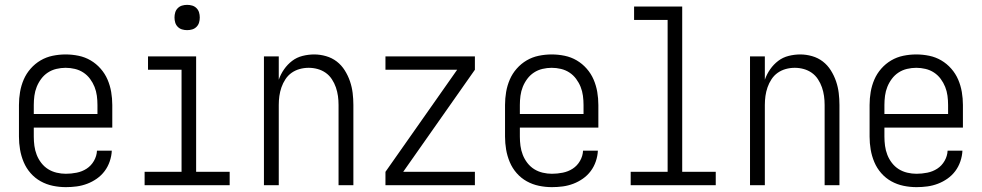

<svg xmlns="http://www.w3.org/2000/svg" viewBox="-20 -762 4040 790"><path d="M251 8Q224 8 197.5 2.5Q171 -3 147.5 -16Q124 -29 106 -49.5Q88 -70 77.5 -95Q67 -120 62.5 -146.5Q58 -173 58 -200V-330Q58 -357 62.5 -383.5Q67 -410 77.5 -434.5Q88 -459 106 -479.5Q124 -500 147 -513.5Q170 -527 196.5 -532.5Q223 -538 250 -538Q277 -538 303.5 -532.5Q330 -527 353 -513.5Q376 -500 394 -479.5Q412 -459 422.5 -434.5Q433 -410 437.5 -383.5Q442 -357 442 -330V-237H119V-200Q119 -181 121.5 -162Q124 -143 131 -125Q138 -107 150 -91.5Q162 -76 178 -66Q194 -56 213 -51.5Q232 -47 251 -47Q273 -47 295.5 -51.5Q318 -56 336.5 -68Q355 -80 366.5 -100Q378 -120 379 -142H440Q439 -120 431.5 -98Q424 -76 410.5 -58Q397 -40 378.5 -27Q360 -14 339 -6Q318 2 296 5Q274 8 251 8ZM381 -293V-330Q381 -349 378.5 -368Q376 -387 369 -404.5Q362 -422 350.5 -437.5Q339 -453 323 -463.5Q307 -474 288 -478.5Q269 -483 250 -483Q231 -483 212 -478.5Q193 -474 177 -463.5Q161 -453 149.5 -437.5Q138 -422 131 -404.5Q124 -387 121.5 -368Q119 -349 119 -330V-293Z M575 0V-55H727V-475H589V-530H787V-55H925V0ZM750 -638Q739 -638 729 -641Q719 -644 711.5 -651.5Q704 -659 701 -669Q698 -679 698 -690Q698 -701 701 -711Q704 -721 711.5 -728.5Q719 -736 729 -739Q739 -742 750 -742Q761 -742 771 -739Q781 -736 788.5 -728.5Q796 -721 799 -711Q802 -701 802 -690Q802 -679 799 -669Q796 -659 788.5 -651.5Q781 -644 771 -641Q761 -638 750 -638Z M1066 0V-530H1127V-434Q1135 -457 1149 -477Q1163 -497 1182 -511.5Q1201 -526 1225 -532Q1249 -538 1273 -538Q1297 -538 1321.5 -531Q1346 -524 1365.5 -509Q1385 -494 1398.5 -472.5Q1412 -451 1420 -427.5Q1428 -404 1431 -379.5Q1434 -355 1434 -330V0H1373V-330Q1373 -349 1370.5 -367Q1368 -385 1362 -402.5Q1356 -420 1345.5 -436Q1335 -452 1320 -462.5Q1305 -473 1287 -478Q1269 -483 1250 -483Q1231 -483 1213 -478Q1195 -473 1180 -462.5Q1165 -452 1154.5 -436Q1144 -420 1138 -402.5Q1132 -385 1129.5 -367Q1127 -349 1127 -330V0Z M1566 0V-55L1861 -475H1566V-530H1934V-475L1639 -55H1934V0Z M2251 8Q2224 8 2197.5 2.5Q2171 -3 2147.5 -16Q2124 -29 2106 -49.5Q2088 -70 2077.5 -95Q2067 -120 2062.5 -146.5Q2058 -173 2058 -200V-330Q2058 -357 2062.5 -383.5Q2067 -410 2077.5 -434.5Q2088 -459 2106 -479.5Q2124 -500 2147 -513.5Q2170 -527 2196.5 -532.5Q2223 -538 2250 -538Q2277 -538 2303.5 -532.5Q2330 -527 2353 -513.5Q2376 -500 2394 -479.5Q2412 -459 2422.5 -434.5Q2433 -410 2437.5 -383.5Q2442 -357 2442 -330V-237H2119V-200Q2119 -181 2121.5 -162Q2124 -143 2131 -125Q2138 -107 2150 -91.5Q2162 -76 2178 -66Q2194 -56 2213 -51.5Q2232 -47 2251 -47Q2273 -47 2295.5 -51.5Q2318 -56 2336.5 -68Q2355 -80 2366.5 -100Q2378 -120 2379 -142H2440Q2439 -120 2431.5 -98Q2424 -76 2410.5 -58Q2397 -40 2378.5 -27Q2360 -14 2339 -6Q2318 2 2296 5Q2274 8 2251 8ZM2381 -293V-330Q2381 -349 2378.5 -368Q2376 -387 2369 -404.5Q2362 -422 2350.5 -437.5Q2339 -453 2323 -463.5Q2307 -474 2288 -478.5Q2269 -483 2250 -483Q2231 -483 2212 -478.5Q2193 -474 2177 -463.5Q2161 -453 2149.5 -437.5Q2138 -422 2131 -404.5Q2124 -387 2121.5 -368Q2119 -349 2119 -330V-293Z M2575 0V-55H2727V-680H2589V-735H2787V-55H2925V0Z M3066 0V-530H3127V-434Q3135 -457 3149 -477Q3163 -497 3182 -511.5Q3201 -526 3225 -532Q3249 -538 3273 -538Q3297 -538 3321.5 -531Q3346 -524 3365.5 -509Q3385 -494 3398.5 -472.5Q3412 -451 3420 -427.5Q3428 -404 3431 -379.5Q3434 -355 3434 -330V0H3373V-330Q3373 -349 3370.5 -367Q3368 -385 3362 -402.5Q3356 -420 3345.5 -436Q3335 -452 3320 -462.5Q3305 -473 3287 -478Q3269 -483 3250 -483Q3231 -483 3213 -478Q3195 -473 3180 -462.5Q3165 -452 3154.5 -436Q3144 -420 3138 -402.5Q3132 -385 3129.5 -367Q3127 -349 3127 -330V0Z M3751 8Q3724 8 3697.5 2.5Q3671 -3 3647.5 -16Q3624 -29 3606 -49.5Q3588 -70 3577.5 -95Q3567 -120 3562.5 -146.5Q3558 -173 3558 -200V-330Q3558 -357 3562.5 -383.5Q3567 -410 3577.5 -434.5Q3588 -459 3606 -479.5Q3624 -500 3647 -513.5Q3670 -527 3696.5 -532.5Q3723 -538 3750 -538Q3777 -538 3803.5 -532.5Q3830 -527 3853 -513.5Q3876 -500 3894 -479.5Q3912 -459 3922.5 -434.5Q3933 -410 3937.5 -383.5Q3942 -357 3942 -330V-237H3619V-200Q3619 -181 3621.5 -162Q3624 -143 3631 -125Q3638 -107 3650 -91.5Q3662 -76 3678 -66Q3694 -56 3713 -51.5Q3732 -47 3751 -47Q3773 -47 3795.5 -51.5Q3818 -56 3836.5 -68Q3855 -80 3866.5 -100Q3878 -120 3879 -142H3940Q3939 -120 3931.5 -98Q3924 -76 3910.5 -58Q3897 -40 3878.5 -27Q3860 -14 3839 -6Q3818 2 3796 5Q3774 8 3751 8ZM3881 -293V-330Q3881 -349 3878.5 -368Q3876 -387 3869 -404.5Q3862 -422 3850.5 -437.5Q3839 -453 3823 -463.5Q3807 -474 3788 -478.5Q3769 -483 3750 -483Q3731 -483 3712 -478.5Q3693 -474 3677 -463.5Q3661 -453 3649.5 -437.5Q3638 -422 3631 -404.5Q3624 -387 3621.5 -368Q3619 -349 3619 -330V-293Z"/></svg>

Font: Iosevka Term Light
Style: Regular
Weight: 300
Monospace: yes
Designer: Belleve Invis
Foundry: Belleve Invis
Version: Version 9.0.1; ttfautohint (v1.8.3)